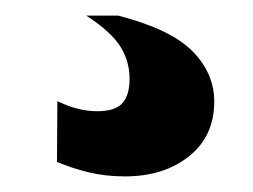

<svg xmlns="http://www.w3.org/2000/svg" viewBox="-20 -20 324 246"><path d="M140 206Q115.5 206 94.5 201Q73.5 196 53 187.5L53.5 109.5Q79.5 122.5 104.5 122.5Q127.5 122.5 136.8 112.2Q146 102 146 81Q146 58 133.8 39Q121.5 20 90.5 0H131.5Q199 17.5 226.8 45.8Q254.5 74 254.5 110Q254.5 154.5 222.2 180.2Q190 206 140 206Z"/></svg>

Font: Spline Sans SemiBold
Style: Regular
Weight: 600
Designer: Eben Sorkin, Mirko Velimirovic
Foundry: Sorkin Type
Version: Version 1.000; ttfautohint (v1.8.3)